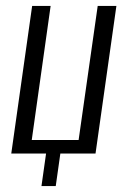

<svg xmlns="http://www.w3.org/2000/svg" viewBox="-20 -515 428 644"><path d="M119.1 109 134.5 0H17.8L87.8 -495H149.8L86.5 -45.5H243.7L307.7 -495H370.4L300.4 0H182.4L167 109Z"/></svg>

Font: Alumni Sans SC Thin
Style: Italic
Weight: 100
Italic angle: -8°
Designer: Robert E. Leuschke
Foundry: Robert E. Leuschke
Version: Version 1.016